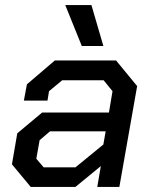

<svg xmlns="http://www.w3.org/2000/svg" viewBox="-20 -736 599 756"><path d="M27 -89 48 -211 146 -293H409L423 -377L388 -420H225L173 -377L167 -340H74L86 -404L196 -498H437L520 -397L450 0H363L377 -82L277 0H101ZM277 -77 387 -167 396 -219H177L136 -184L123 -111L152 -77ZM237 -716H340L387 -555H302Z"/></svg>

Font: Chakra Petch Medium
Style: Italic
Weight: 500
Italic angle: -10°
Designer: Katatrad Aksorn Co.,Ltd.
Foundry: Cadson Demak Co.,Ltd.
Version: Version 1.000; ttfautohint (v1.6)